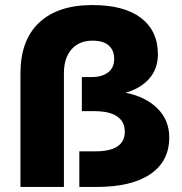

<svg xmlns="http://www.w3.org/2000/svg" viewBox="-20 -740 720 760"><path d="M61 0V-450Q61 -581 135 -650.5Q209 -720 346 -720Q471 -720 538 -669Q605 -618 605 -525Q605 -468 571 -429Q537 -390 477 -373Q557 -357 603.5 -310.5Q650 -264 650 -196Q650 -102 575.5 -51Q501 0 362 0H294V-141H358Q474 -141 474 -219Q474 -258 444 -279Q414 -300 353 -300H304V-435H343Q384 -435 408 -453.5Q432 -472 432 -507Q432 -540 411 -559.5Q390 -579 346 -579Q293 -579 263 -544.5Q233 -510 233 -450V0Z"/></svg>

Font: Geist ExtBd
Style: Regular
Weight: 400
Designer: Basement.studio, Andrés Briganti, Mateo Zaragoza
Foundry: Basement.studio, Vercel, Andrés Briganti, Guido Ferreyra, Mateo Zaragoza
Version: Version 1.401